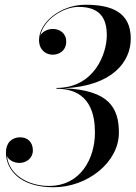

<svg xmlns="http://www.w3.org/2000/svg" viewBox="-20 -779 571 809"><path d="M481 -220C481 -325 438.5 -399.5 250 -407C456.5 -417 531 -521 531 -616C531 -726.5 452 -759 340.5 -759C233.5 -759 144.5 -683 144.5 -610.5C144.5 -569.5 172 -548.5 202.5 -548.5C227.5 -548.5 259 -564 259 -604C259 -639 232 -657 202.5 -657C182.5 -657 159.5 -647.5 150 -629C163 -695.5 245.5 -750 311 -750C399.5 -750 430 -704 430 -630.5C430 -552 377 -408.5 218 -408.5V-405C362 -405 380 -294 380 -220C380 -111 319.5 4.5 186 4.5C103 4.5 18.5 -39.5 9.5 -121C17.5 -104 39 -92.5 62 -92.5C91.5 -92.5 118.5 -113 118.5 -145C118.5 -181 95.5 -200.5 65 -200.5C30 -200.5 5 -177.5 5 -136.5C5 -64 64 10 206 10C347 10 481 -94 481 -220Z"/></svg>

Font: Bodoni* 48pt
Style: Italic
Weight: 400
Italic angle: -13°
Version: Version 2.3